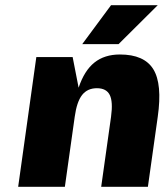

<svg xmlns="http://www.w3.org/2000/svg" viewBox="-20 -720 634 740"><path d="M260 -500 283 -382Q305 -448 344 -479Q383 -510 442 -510Q536 -510 571 -453Q606 -396 588 -270L550 0H370L408 -270Q416 -328 403 -354Q390 -380 353.5 -380Q317 -380 296.5 -354Q276 -328 268 -270L230 0H50L120 -500ZM297 -550 408 -700H588L437 -550Z"/></svg>

Font: Fivo Sans Modern Heavy
Style: Regular
Weight: 900
Designer: Alexander Slobzheninov
Foundry: Alexander Slobzheninov
Version: 1.0